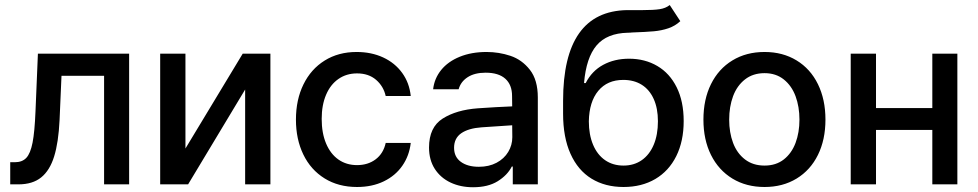

<svg xmlns="http://www.w3.org/2000/svg" viewBox="-20 -748 3967 779"><path d="M21.5 -89.8H40Q70.3 -89.8 86.9 -107.7Q103.5 -125.5 112.1 -169.2Q120.6 -212.9 124 -295.9L133.8 -530.3H503.9V0H402.3V-440.4H229.5L221.7 -260.7Q217.3 -169.9 199.7 -113.3Q182.1 -56.6 147.2 -28.3Q112.3 0 54.7 0H21.5Z M964.8 -530.3H1077.1V0H974.6V-384.8L743.2 0H629.9V-530.3H732.4V-145.5Z M1180.7 -262.7Q1180.7 -343.3 1211.2 -405.5Q1241.7 -467.8 1297.4 -502.4Q1353 -537.1 1426.8 -537.1Q1486.8 -537.1 1534.7 -514.9Q1582.5 -492.7 1611.8 -452.1Q1641.1 -411.6 1646.5 -358.4H1544.9Q1536.1 -397.9 1505.9 -424.1Q1475.6 -450.2 1428.7 -450.2Q1385.7 -450.2 1353.3 -427.7Q1320.8 -405.3 1303 -363.5Q1285.2 -321.8 1285.2 -265.6Q1285.2 -208 1303 -165.8Q1320.8 -123.5 1353 -100.8Q1385.3 -78.1 1428.7 -78.1Q1473.1 -78.1 1504.4 -101.8Q1535.6 -125.5 1544.9 -168H1646.5Q1640.6 -116.2 1612.5 -75.7Q1584.5 -35.2 1537.1 -12.2Q1489.7 10.7 1428.7 10.7Q1353 10.7 1296.9 -24.2Q1240.7 -59.1 1210.7 -121.1Q1180.7 -183.1 1180.7 -262.7Z M1918.9 -308.6Q1952.1 -311 1991.5 -313.2Q2030.8 -315.4 2058.1 -316.4L2057.6 -358.4Q2057.6 -403.8 2030.3 -428.5Q2002.9 -453.1 1950.2 -453.1Q1905.8 -453.1 1877.4 -434.8Q1849.1 -416.5 1840.8 -385.7H1737.3Q1742.2 -429.7 1770 -464.1Q1797.9 -498.5 1845.5 -517.8Q1893.1 -537.1 1954.1 -537.1Q2004.4 -537.1 2051 -521.5Q2097.7 -505.9 2129.9 -464.8Q2162.1 -423.8 2162.1 -352.5V0H2060.5V-72.3H2056.6Q2038.6 -37.1 1999.3 -12.7Q1960 11.7 1899.4 11.7Q1848.6 11.7 1808.1 -7.3Q1767.6 -26.4 1744.1 -62.7Q1720.7 -99.1 1720.7 -149.4Q1720.7 -231.9 1776.4 -267.1Q1832 -302.2 1918.9 -308.6ZM1922.9 -71.3Q1963.9 -71.3 1994.6 -87.6Q2025.4 -104 2042 -131.6Q2058.6 -159.2 2058.6 -191.4L2058.1 -239.7L1933.6 -231.4Q1880.4 -227.5 1851.3 -207.3Q1822.3 -187 1822.3 -148.4Q1822.3 -111.3 1849.9 -91.3Q1877.4 -71.3 1922.9 -71.3Z M2543.9 -616.2Q2538.1 -615.2 2527.3 -615.2Q2442.4 -613.3 2400.4 -563.7Q2358.4 -514.2 2349.6 -411.1H2356.4Q2381.3 -460 2427.2 -484.9Q2473.1 -509.8 2532.2 -509.8Q2596.7 -509.8 2647 -480.2Q2697.3 -450.7 2725.6 -393.6Q2753.9 -336.4 2753.9 -256.8Q2753.9 -175.3 2723.9 -114.7Q2693.8 -54.2 2638.7 -21.7Q2583.5 10.7 2509.8 10.7Q2435.1 10.7 2379.9 -23.2Q2324.7 -57.1 2294.7 -124Q2264.6 -190.9 2264.6 -287.1V-338.9Q2264.6 -702.6 2524.4 -707H2560.5H2587.9Q2631.8 -707 2656.2 -710.7Q2680.7 -714.4 2697.3 -727.5L2740.2 -662.1Q2719.2 -642.6 2691.9 -633.3Q2664.6 -624 2633.1 -621.1Q2601.6 -618.2 2543.9 -616.2ZM2649.4 -255.9Q2649.4 -308.6 2632.3 -346.4Q2615.2 -384.3 2583.7 -404.1Q2552.2 -423.8 2508.8 -423.8Q2444.3 -423.8 2407.5 -379.6Q2370.6 -335.4 2369.1 -255.9Q2369.1 -201.7 2386.2 -160.9Q2403.3 -120.1 2435.1 -98.1Q2466.8 -76.2 2509.8 -76.2Q2552.2 -76.2 2583.7 -98.1Q2615.2 -120.1 2632.3 -160.6Q2649.4 -201.2 2649.4 -255.9Z M2834 -262.7Q2834 -344.7 2864.7 -406.7Q2895.5 -468.8 2951.7 -502.9Q3007.8 -537.1 3082 -537.1Q3155.8 -537.1 3211.9 -502.9Q3268.1 -468.8 3298.6 -406.5Q3329.1 -344.2 3329.1 -262.7Q3329.1 -181.2 3298.6 -119.4Q3268.1 -57.6 3211.9 -23.4Q3155.8 10.7 3082 10.7Q3007.8 10.7 2951.7 -23.4Q2895.5 -57.6 2864.7 -119.4Q2834 -181.2 2834 -262.7ZM3223.6 -262.7Q3223.6 -314.9 3207.8 -357.7Q3191.9 -400.4 3159.9 -425.8Q3127.9 -451.2 3082 -451.2Q3035.2 -451.2 3002.7 -425.8Q2970.2 -400.4 2954.3 -357.7Q2938.5 -314.9 2938.5 -262.7Q2938.5 -210.4 2954.3 -168.2Q2970.2 -126 3002.7 -101.1Q3035.2 -76.2 3082 -76.2Q3128.4 -76.2 3160.2 -101.1Q3191.9 -126 3207.8 -168.2Q3223.6 -210.4 3223.6 -262.7Z M3534.2 -309.6H3762.7V-530.3H3864.3V0H3762.7V-220.7H3534.2V0H3431.6V-530.3H3534.2Z"/></svg>

Font: Pretendard GOV Medium
Style: Regular
Weight: 500
Designer: Base glyphs from Inter by Rasmus Andersson; Hangeul glyphs from Noto Sans CJK(Source Han Sans) by Jang Soo-young and Kan
Foundry: Kil Hyung-jin
Version: Version 1.309